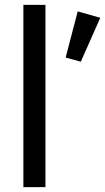

<svg xmlns="http://www.w3.org/2000/svg" viewBox="-20 -770 433 790"><path d="M76.2 0H167V-750H76.2ZM250 -533.2 312.5 -516.1 392.6 -696.8 299.8 -723.1Z"/></svg>

Font: Roboto Flex
Style: Regular
Weight: 400
Designer: Berlow after Robertson
Foundry: Google
Version: Version 3.200;gftools[0.9.32]